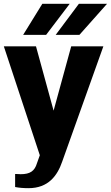

<svg xmlns="http://www.w3.org/2000/svg" viewBox="-29 -770 579 1003"><path d="M-9 -528 179 41 164 83C152 123 129 140 79 140C73 140 66 139 58 139H50V207C71 211 93 213 120 213C224 213 271 147 296 74L511 -528H343L251 -192L159 -528ZM92 -588H212L335 -750H192ZM262 -588H386L530 -750H383Z"/></svg>

Font: Aerodynamic
Style: Bd
Weight: 500
Designer: Google
Version: Version 2.000980; 2014